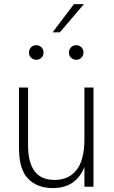

<svg xmlns="http://www.w3.org/2000/svg" viewBox="-20 -928 566 954"><path d="M242.5 6.5Q164 6.5 119.2 -40.5Q74.5 -87.5 74.5 -190V-493H119.5V-205.5Q119.5 -33.5 251 -34Q322 -34 360.8 -83.8Q399.5 -133.5 399.5 -238.5V-493H444.5V0H399.5V-98.5Q358 6.5 242.5 6.5ZM160.5 -631Q146 -631 135 -641Q124 -651 124 -667.5Q124 -682 134.2 -692.8Q144.5 -703.5 160.5 -703.5Q176 -703.5 186.2 -692.8Q196.5 -682 196.5 -667.5Q196.5 -651.5 185.8 -641.2Q175 -631 160.5 -631ZM359 -631Q344.5 -631 333.5 -641Q322.5 -651 322.5 -667.5Q322.5 -682 332.8 -692.8Q343 -703.5 359 -703.5Q374.5 -703.5 384.8 -692.8Q395 -682 395 -667.5Q395 -651.5 384.2 -641.2Q373.5 -631 359 -631ZM277.5 -767.5H241.5L347.5 -907.5H397Z"/></svg>

Font: Acari Sans Neue Light
Style: Regular
Weight: 300
Designer: Alfredo Marco Pradil (font), Cristiano Sobral (main changes)
Foundry: Hanken Design Co. (font), Cristiano Sobral (main changes)
Version: Version 2.459;March 19, 2022;FontCreator 14.0.0.2808 64-bit;